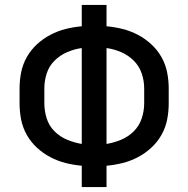

<svg xmlns="http://www.w3.org/2000/svg" viewBox="-20 -755 760 775"><path d="M310 0H410V-86Q443 -89 475 -97Q507 -105 536.5 -120.5Q566 -136 590.5 -158.5Q615 -181 631.5 -210Q648 -239 654.5 -271.5Q661 -304 661 -338V-398Q661 -431 654.5 -463.5Q648 -496 631.5 -525Q615 -554 590.5 -576.5Q566 -599 536.5 -614.5Q507 -630 475 -638Q443 -646 410 -649V-735H310V-649Q277 -646 245 -638Q213 -630 183.5 -614.5Q154 -599 129.5 -576.5Q105 -554 88.5 -525Q72 -496 65.5 -463.5Q59 -431 59 -398V-338Q59 -304 65.5 -271.5Q72 -239 88.5 -210Q105 -181 129.5 -158.5Q154 -136 183.5 -120.5Q213 -105 245 -97Q277 -89 310 -86ZM310 -174Q280 -179 251 -191Q222 -203 200 -225Q178 -247 168.5 -277Q159 -307 159 -338V-398Q159 -429 168.5 -458.5Q178 -488 200 -510Q222 -532 251 -544.5Q280 -557 310 -561ZM410 -174V-561Q440 -557 469 -544.5Q498 -532 520 -510Q542 -488 552 -458.5Q562 -429 562 -398V-338Q562 -307 552 -277Q542 -247 520 -225Q498 -203 469 -191Q440 -179 410 -174Z"/></svg>

Font: Iosevka Sparkle Medium
Style: Regular
Weight: 500
Designer: Belleve Invis
Foundry: Belleve Invis
Version: Version 4.5.0; ttfautohint (v1.8.3)